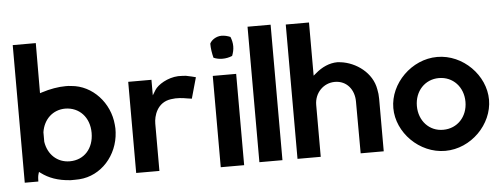

<svg xmlns="http://www.w3.org/2000/svg" viewBox="-54 -1010 3066 1169"><g transform="rotate(-5 1479.0 -425.5)"><path d="M56 -20H139C139 -31 140 -54 144 -65L148 -78L159 -70C202 -38 257 -16 336 -11C352 -11 371 -11 389 -12C523 -21 626 -137 634 -278C635 -294 635 -309 633 -324C622 -458 519 -572 389 -582H388C378 -584 367 -584 355 -584C311 -584 258 -575 209 -559L196 -555L197 -861H56ZM196 -258V-316C208 -395 265 -448 341 -448C426 -447 488 -383 488 -287C488 -192 429 -126 341 -126C265 -126 208 -179 196 -258Z M737 -20H879V-309C879 -355 901 -437 987 -449C1024 -455 1059 -450 1087 -445C1097 -444 1105 -442 1114 -441L1150 -569C1137 -572 1119 -578 1090 -583C1077 -584 1060 -585 1043 -585C978 -582 917 -544 898 -513L879 -482V-577H737Z M1253 -10H1396V-568H1253ZM1255 -765C1255 -735 1260 -705 1267 -678C1283 -671 1301 -667 1321 -667C1342 -667 1362 -671 1381 -679C1388 -697 1393 -716 1393 -737C1393 -758 1388 -778 1381 -795C1365 -802 1346 -807 1327 -807C1295 -807 1265 -787 1255 -765Z M1490 -20H1631V-848H1490Z M1723 -20H1865V-337C1865 -410 1920 -467 1990 -467C2063 -467 2108 -409 2108 -337L2109 -20H2250V-341C2250 -363 2248 -380 2244 -399C2227 -502 2130 -571 2037 -583H2036H2035C2030 -584 2023 -585 2016 -585C1967 -585 1920 -563 1882 -530L1865 -516V-841H1723Z M2331 -277C2331 -127 2466 10 2624 10C2782 10 2916 -127 2916 -277C2916 -426 2782 -564 2624 -564C2467 -564 2331 -427 2331 -277ZM2475 -277C2475 -368 2538 -435 2623 -435C2709 -435 2772 -368 2772 -277C2772 -186 2709 -119 2623 -119C2538 -118 2475 -186 2475 -277Z"/></g></svg>

Font: Rabbid Highway Sign IV
Style: Obl
Weight: 400
Foundry: Cannot Into Space Fonts
Version: Version 0.277